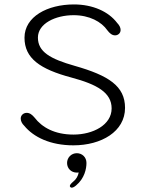

<svg xmlns="http://www.w3.org/2000/svg" viewBox="-20 -645 659 866"><path d="M311 10.5C437 10.5 544 -51.5 544 -158.5C544 -257 469.5 -304.5 317 -348C206 -379.5 151 -411.5 151 -475.5C151 -538.5 229.5 -576.5 312 -576.5C383.5 -576.5 437.5 -547 464.5 -508C474 -495.5 485 -485.5 499 -485.5C511.5 -485.5 524 -494.5 524 -510C524 -521 518 -531.5 508.5 -541.5C469.5 -593 398.5 -625 313.5 -625C194 -625 90.5 -570 90.5 -475C90.5 -382 160 -333 303 -295C418.5 -264 483.5 -227 483.5 -156C483.5 -81.5 399.5 -38 311.5 -38C226.5 -38 169.5 -70.5 136 -114.5C125 -127.5 114.5 -136 100.5 -136C85.5 -136 73.5 -125 73.5 -110.5C73.5 -99.5 78.5 -88 89.5 -77.5C131.5 -26.5 207 10.5 311 10.5ZM326.5 46C301.5 46 282.5 66 282.5 90C282.5 115 301.5 133.5 326.5 133.5C328.5 133.5 333 133.5 335 133C332 149 323.5 164 310 174.5C300.5 182.5 295 189 295 194C295 196.5 298 201.5 303.5 201.5C308.5 201.5 315.5 198 323 191.5C361.5 159.5 370 116 370 90C370 63.5 350 46 326.5 46Z"/></svg>

Font: RTM Light Light
Style: Regular
Weight: 300
Designer: after Tyler Finck
Foundry: An Endless Supply
Version: Version 1.000;Glyphs 3.2.1 (3258)